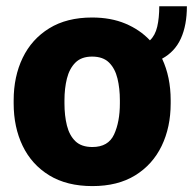

<svg xmlns="http://www.w3.org/2000/svg" viewBox="-20 -595 627 624"><path d="M24.4 -258.8V-269Q24.4 -346.2 53.7 -407Q83 -467.8 139.9 -502.9Q196.8 -538.1 279.3 -538.1Q340.3 -538.1 387.5 -518.3Q434.6 -498.5 467.3 -463.9Q484.4 -480 491 -508.3Q497.6 -536.6 497.6 -574.7H587.4Q587.4 -513.2 567.9 -470Q548.3 -426.8 506.8 -404.3Q534.7 -345.2 534.7 -269V-258.8Q534.7 -181.6 505.4 -120.8Q476.1 -60.1 419.4 -25.1Q362.8 9.8 280.3 9.8Q197.3 9.8 140.1 -25.1Q83 -60.1 53.7 -120.8Q24.4 -181.6 24.4 -258.8ZM189.5 -269V-258.8Q189.5 -219.2 197.5 -187Q205.6 -154.8 225.1 -136Q244.6 -117.2 280.3 -117.2Q332 -117.2 350.8 -158.2Q369.6 -199.2 369.6 -258.8V-269Q369.6 -307.6 361.8 -339.8Q354 -372.1 334.5 -391.6Q314.9 -411.1 279.3 -411.1Q244.6 -411.1 225.1 -391.6Q205.6 -372.1 197.5 -339.8Q189.5 -307.6 189.5 -269Z"/></svg>

Font: Vazirmatn UI FD Black
Style: Regular
Weight: 900
Designer: Saber Rastikerdar
Foundry: Saber Rastikerdar
Version: Version 33.003